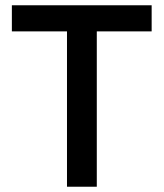

<svg xmlns="http://www.w3.org/2000/svg" viewBox="-20 -708 620 728"><path d="M234 0V-589H25V-688H555V-589H347V0Z"/></svg>

Font: Saira Medium
Style: Regular
Weight: 500
Designer: Hector Gatti with collaboration of the Omnibus-Type team
Foundry: Omnibus-Type
Version: Version 1.100; ttfautohint (v1.8.3)